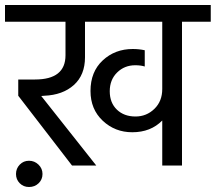

<svg xmlns="http://www.w3.org/2000/svg" viewBox="-42 -662 863 768"><path d="M74 86Q52 86 37 71Q22 56 22 34Q22 12 37 -3.5Q52 -19 74 -19Q96 -19 112 -3.5Q128 12 128 34Q128 56 112.5 71Q97 86 74 86ZM801 -642V-575H686V0H607V-180Q561 -133 487 -133Q418 -133 369 -179Q320 -225 320 -298Q320 -375 369 -420.5Q418 -466 489 -466Q514 -466 537 -461V-396Q521 -401 499 -401Q456 -401 426.5 -372Q397 -343 397 -297Q397 -251 425.5 -223.5Q454 -196 500 -196Q544 -196 575.5 -226.5Q607 -257 607 -306V-575H298V-433Q298 -362 253.5 -322Q209 -282 135 -279L123 -278L343 0H246L31 -279V-344H98Q220 -344 220 -441V-575H-22V-642Z"/></svg>

Font: Hind
Style: Regular
Weight: 400
Designer: Manushi Parikh, Satya Rajpurohit
Foundry: Indian Type Foundry
Version: Version 2.000;PS 1.0;hotconv 1.0.79;makeotf.lib2.5.61930